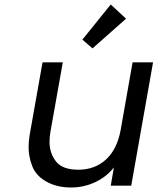

<svg xmlns="http://www.w3.org/2000/svg" viewBox="-20 -825 700 853"><path d="M660 -548 563 0H472L486 -81Q453 -39 402.5 -15.5Q352 8 296 8Q232 8 185.5 -18.5Q139 -45 123 -87.5Q107 -130 107 -171Q107 -197 112 -227L169 -548H259L204 -239Q200 -215 200 -195Q200 -145 228.5 -108Q257 -71 328 -71Q401 -71 450.5 -116Q500 -161 516 -247L569 -548ZM346 -649 472 -805 540 -742 391 -610Z"/></svg>

Font: Fz Poppins
Style: Italic
Weight: 400
Italic angle: -10°
Designer: Ninad Kale (Devanagari), Jonny Pinhorn (Latin)
Foundry: Indian Type Foundry
Version: Vit hóa bi Vntype.Com & FontZin.Com